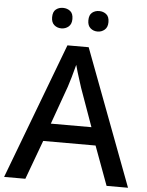

<svg xmlns="http://www.w3.org/2000/svg" viewBox="-60 -959 774 1008"><g transform="rotate(5 327.0 -455.5)"><path d="M540 0 464 -206H188L112 0H0L271 -717H383L653 0ZM362 -501Q359 -512 351.5 -534Q344 -556 337 -580Q330 -604 326 -619Q318 -588 308 -553Q298 -518 292 -501L220 -300H434ZM178 -857Q178 -886 193.5 -898.5Q209 -911 231 -911Q253 -911 269 -898.5Q285 -886 285 -857Q285 -830 269 -816.5Q253 -803 231 -803Q209 -803 193.5 -816.5Q178 -830 178 -857ZM369 -857Q369 -886 384.5 -898.5Q400 -911 422 -911Q443 -911 459 -898.5Q475 -886 475 -857Q475 -830 459 -816.5Q443 -803 422 -803Q400 -803 384.5 -816.5Q369 -830 369 -857Z"/></g></svg>

Font: Noto Sans Sinhala UI Medium
Style: Regular
Weight: 500
Designer: Jelle Bosma - Monotype Design Team
Foundry: Monotype Imaging Inc.
Version: Version 2.006; ttfautohint (v1.8.4.7-5d5b)